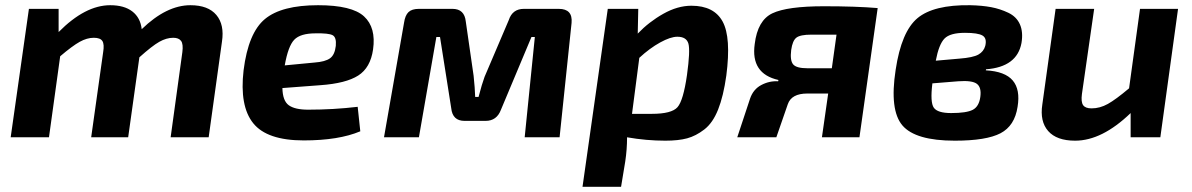

<svg xmlns="http://www.w3.org/2000/svg" viewBox="-20 -527 4577 737"><path d="M205 -493V-404Q307 -507 403 -507Q457 -507 488 -483Q519 -459 524 -415Q619 -507 711 -507Q779 -507 810.5 -469.5Q842 -432 832 -367L781 0H635L680 -327Q684 -358 675 -370Q666 -382 645 -382Q619 -382 591.5 -366.5Q564 -351 515 -307L472 0H330L376 -327Q381 -357 373 -369.5Q365 -382 340 -382Q314 -382 286 -366.5Q258 -351 211 -311L168 0H21L91 -493Z M1353 -117 1363 -23Q1280 12 1146 12Q1005 12 952 -54Q899 -120 915 -257Q933 -401 997 -454Q1061 -507 1201 -507Q1331 -507 1377.5 -464Q1424 -421 1412 -337Q1402 -267 1355 -237Q1308 -207 1210 -200L1064 -189Q1065 -140 1088.5 -123Q1112 -106 1163 -106Q1260 -106 1353 -117ZM1073 -276 1188 -287Q1228 -290 1246.5 -303Q1265 -316 1269 -351Q1272 -384 1256.5 -392Q1241 -400 1191 -399Q1133 -399 1109.5 -374.5Q1086 -350 1073 -276Z M1991 -493H2125Q2179 -493 2174 -439L2128 0H1994L2033 -385H2020L1903 -106Q1887 -63 1844 -63H1763Q1717 -63 1712 -112L1669 -385H1655L1588 0H1454L1531 -440Q1535 -468 1548 -480.5Q1561 -493 1588 -493H1717Q1763 -493 1768 -444L1798 -236Q1803 -189 1804 -155H1817Q1830 -205 1840 -232L1933 -450Q1947 -493 1991 -493Z M2430 -493 2428 -398Q2471 -443 2526 -474Q2581 -505 2634 -505Q2721 -505 2754 -444Q2787 -383 2768 -237Q2757 -158 2736.5 -106.5Q2716 -55 2683.5 -30Q2651 -5 2617.5 4Q2584 13 2534 13Q2461 13 2387 0Q2387 47 2380 93L2364 190H2216L2313 -493ZM2406 -90H2482Q2558 -90 2580.5 -115.5Q2603 -141 2617 -239Q2630 -333 2622.5 -359.5Q2615 -386 2580 -386Q2554 -386 2514 -364Q2474 -342 2434 -305Z M3279 0H3135L3159 -168H3079Q3018 -168 3004 -127L2960 0H2810L2859 -148Q2871 -184 2902 -200.5Q2933 -217 2967 -215L2968 -220Q2861 -244 2877 -358Q2888 -449 2945 -476Q3002 -503 3143 -503Q3265 -503 3349 -496ZM3173 -265 3191 -394H3094Q3052 -394 3037 -382.5Q3022 -371 3017 -335Q3012 -295 3024.5 -280Q3037 -265 3079 -265Z M3765 -261 3764 -257Q3838 -253 3867.5 -218Q3897 -183 3886 -117Q3875 -44 3820.5 -15.5Q3766 13 3645 13Q3494 13 3444 -45.5Q3394 -104 3418 -259Q3440 -406 3502 -457.5Q3564 -509 3704 -507Q3750 -506 3784.5 -499.5Q3819 -493 3850.5 -478Q3882 -463 3895 -433.5Q3908 -404 3901 -362Q3884 -270 3765 -261ZM3572 -294 3663 -302Q3715 -306 3735.5 -317.5Q3756 -329 3762 -351Q3769 -380 3751.5 -390.5Q3734 -401 3684 -401Q3627 -401 3605.5 -379Q3584 -357 3572 -294ZM3658 -215 3559 -207Q3550 -134 3564.5 -113.5Q3579 -93 3631 -93Q3690 -93 3714 -105.5Q3738 -118 3743 -155Q3748 -191 3730 -205Q3712 -219 3658 -215Z M4502 -493 4434 0H4320V-93Q4210 13 4107 13Q4036 13 4003.5 -24Q3971 -61 3981 -126L4032 -493H4180L4133 -166Q4129 -136 4137.5 -123.5Q4146 -111 4170 -111Q4202 -111 4232.5 -128Q4263 -145 4314 -188L4356 -493Z"/></svg>

Font: Ezarion
Style: Bold Italic
Weight: 700
Italic angle: -8°
Designer: Natanael Gama
Version: Version 1.001;PS 001.001;hotconv 1.0.70;makeotf.lib2.5.58329